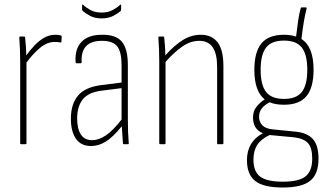

<svg xmlns="http://www.w3.org/2000/svg" viewBox="-20 -643 1472 856"><path d="M74 0Q70 0 70 -4V-368Q70 -425 66 -475Q66 -480 70 -480H88Q92 -480 92 -476Q94 -456 95.5 -435Q97 -414 97 -396Q112 -417 132 -438.5Q152 -460 175.5 -474Q199 -488 227 -488Q242 -488 251 -485Q255 -484 255 -480Q255 -468 254 -458Q254 -452 248 -454Q238 -456 224 -456Q189 -456 157 -428.5Q125 -401 98 -364V-4Q98 0 94 0Z M386 8Q341 8 318.5 -24.5Q296 -57 296 -114Q296 -179 328 -217Q360 -255 434 -264L522 -275V-352Q522 -412 502.5 -436.5Q483 -461 434 -461Q339 -461 344 -366Q344 -361 340 -361H321Q317 -361 317 -367Q313 -424 343 -456Q373 -488 435 -488Q496 -489 523 -457.5Q550 -426 550 -353V-112Q550 -82 551 -55Q552 -28 554 -5Q555 0 550 0H532Q528 0 528 -5Q525 -44 523 -80Q482 -30 450.5 -11Q419 8 386 8ZM324 -115Q324 -69 340.5 -43.5Q357 -18 391 -18Q420 -18 451.5 -39Q483 -60 522 -110V-250L435 -239Q375 -232 349.5 -200.5Q324 -169 324 -115ZM433 -561Q402 -561 380.5 -573Q359 -585 349 -594Q346 -597 346 -601V-619Q346 -626 351 -621Q365 -608 385 -597.5Q405 -587 433 -587Q461 -587 481 -597.5Q501 -608 515 -621Q520 -626 520 -619V-601Q520 -597 518 -594Q507 -584 485.5 -572.5Q464 -561 433 -561Z M694 0Q690 0 690 -4V-368Q690 -396 689 -423.5Q688 -451 686 -475Q686 -480 690 -480H708Q712 -480 712 -476Q714 -459 715.5 -437Q717 -415 717 -396Q755 -439 793.5 -463.5Q832 -488 875 -488Q924 -488 950 -454.5Q976 -421 976 -348V-4Q976 0 972 0H952Q948 0 948 -4V-345Q948 -461 869 -461Q829 -461 792 -435Q755 -409 718 -367V-4Q718 0 714 0Z M1246 -176Q1208 -176 1182 -187Q1159 -175 1147 -159.5Q1135 -144 1135 -122Q1135 -100 1149.5 -84.5Q1164 -69 1198 -66L1298 -56Q1350 -51 1375 -23Q1400 5 1400 65Q1400 133 1363 163Q1326 193 1240 193Q1155 193 1118 164Q1081 135 1081 71Q1081 -11 1152 -49Q1108 -67 1108 -119Q1108 -146 1122 -165Q1136 -184 1160 -200Q1114 -236 1114 -332Q1114 -411 1145.5 -449.5Q1177 -488 1246 -488Q1277 -488 1300 -480Q1304 -515 1309 -549Q1314 -583 1320 -604Q1321 -610 1325 -610H1343Q1348 -610 1347 -605Q1333 -551 1324 -469Q1378 -435 1378 -332Q1378 -253 1346.5 -214.5Q1315 -176 1246 -176ZM1246 -202Q1302 -202 1326 -233.5Q1350 -265 1350 -332Q1350 -399 1326 -430.5Q1302 -462 1246 -462Q1190 -462 1166 -430.5Q1142 -399 1142 -332Q1142 -265 1166 -233.5Q1190 -202 1246 -202ZM1110 69Q1110 122 1140 144.5Q1170 167 1241 167Q1313 167 1342.5 143Q1372 119 1372 64Q1372 16 1353 -5Q1334 -26 1289 -31L1182 -41Q1144 -23 1127 3Q1110 29 1110 69Z"/></svg>

Font: Sofia Sans Cond ExtraLight
Style: Regular
Weight: 200
Width: 3
Designer: Botio Nikoltchev, Ani Petrova
Foundry: lettersoup
Version: Version 4.100; ttfautohint (v1.8.3)